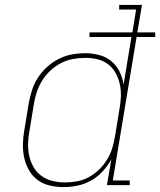

<svg xmlns="http://www.w3.org/2000/svg" viewBox="-20 -755 653 783"><path d="M239 8Q210 8 182.5 1.5Q155 -5 133.5 -21Q112 -37 98.5 -60.5Q85 -84 79 -110.5Q73 -137 73.5 -166Q74 -195 79 -223L97 -333Q102 -360 110.5 -387Q119 -414 134.5 -438Q150 -462 172 -482Q194 -502 220 -515Q246 -528 273 -533Q300 -538 328 -538Q357 -538 385 -530.5Q413 -523 434 -505.5Q455 -488 467.5 -463Q480 -438 484 -410L516 -604H345V-623H520L535 -716H466V-735H559L540 -623H613V-604H537L440 -19H509V0H416L434 -105Q419 -78 398 -55.5Q377 -33 351 -18.5Q325 -4 296 2Q267 8 239 8ZM245 -11Q269 -11 294 -15.5Q319 -20 342 -32.5Q365 -45 384 -63.5Q403 -82 416.5 -104Q430 -126 437.5 -150Q445 -174 449 -199L467 -309Q472 -335 473 -360.5Q474 -386 469 -410Q464 -434 452.5 -455.5Q441 -477 422 -492Q403 -507 378.5 -513Q354 -519 328 -519Q303 -519 278 -514.5Q253 -510 229.5 -498Q206 -486 186 -467.5Q166 -449 152 -426.5Q138 -404 130 -379.5Q122 -355 118 -330L100 -220Q95 -194 94.5 -168Q94 -142 99.5 -118Q105 -94 117.5 -72.5Q130 -51 150 -37Q170 -23 194.5 -17Q219 -11 245 -11Z"/></svg>

Font: Iosevka Slab ThExObl
Style: Regular
Weight: 100
Width: 7
Italic angle: -9°
Monospace: yes
Designer: Belleve Invis
Foundry: Belleve Invis
Version: Version 11.1.1; ttfautohint (v1.8.3)